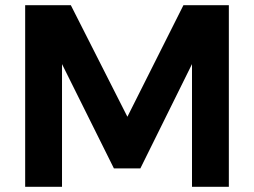

<svg xmlns="http://www.w3.org/2000/svg" viewBox="-20 -720 980 740"><path d="M77 -700H253L471 -270L687 -700H862V0H720V-473L521 -71H419L219 -473V0H77Z"/></svg>

Font: Montserrat arm2 SemiBold
Style: Regular
Weight: 600
Designer: Julieta Ulanovsky
Foundry: Julieta Ulanovsky
Version: Version 6.000